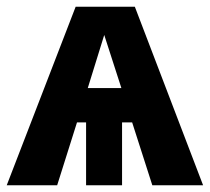

<svg xmlns="http://www.w3.org/2000/svg" viewBox="-26 -551 624 571"><path d="M427 0 367 -187H337V0H230V-187H203L144 0H-6L199 -531H375L578 0ZM235 -289H335L284 -447Z"/></svg>

Font: FiraGO
Style: Bold
Weight: 700
Designer: bBox Type
Foundry: bBox Type GmbH
Version: Version 1.001;PS 001.001;hotconv 1.0.88;makeotf.lib2.5.64775